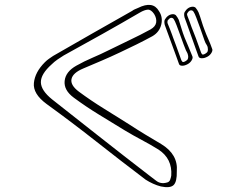

<svg xmlns="http://www.w3.org/2000/svg" viewBox="-20 -738 1040 796"><path d="M648 -141Q719 -98 713 -28Q714 16 699.5 29.5Q685 43 647 35Q631 31 614.5 23.5Q598 16 584 7Q481 -71 379.5 -151Q278 -231 173 -307Q116 -349 120.5 -394Q125 -439 166 -480Q174 -488 182.5 -494Q191 -500 200 -506Q282 -553 364 -600Q446 -647 528 -693Q533 -697 539 -699.5Q545 -702 552 -705Q614 -736 639 -692Q656 -667 648.5 -636Q641 -605 612 -588Q579 -570 545.5 -553.5Q512 -537 478 -521Q440 -503 401.5 -486.5Q363 -470 325 -454Q282 -436 276.5 -410.5Q271 -385 307 -358Q357 -321 410.5 -288Q464 -255 516 -222Q548 -201 581 -181Q614 -161 648 -141ZM859 -537Q863 -530 857 -519.5Q851 -509 840 -503Q827 -496 816 -496.5Q805 -497 803 -504Q800 -512 791.5 -536Q783 -560 773 -588Q763 -616 755 -638.5Q747 -661 745 -666Q743 -674 743.5 -681Q744 -688 752 -697Q761 -707 772.5 -709.5Q784 -712 791 -706Q799 -696 803 -687Q810 -669 815.5 -650.5Q821 -632 828 -614Q835 -595 843.5 -576Q852 -557 859 -537ZM690 -10Q695 -80 637 -118Q603 -139 568 -157.5Q533 -176 498 -197Q444 -230 390 -263Q336 -296 286 -333Q244 -364 248 -402.5Q252 -441 297 -466Q329 -484 363 -498.5Q397 -513 429 -529Q473 -551 517.5 -572Q562 -593 604 -616Q625 -628 627.5 -645Q630 -662 619 -680Q606 -699 592.5 -698Q579 -697 560 -686Q483 -641 403.5 -596.5Q324 -552 244 -508Q231 -500 218 -491Q205 -482 194 -471Q149 -431 149.5 -397Q150 -363 196 -326Q295 -248 394 -170Q493 -92 593 -15Q608 -4 627 11Q646 26 671 19Q682 17 685.5 7Q689 -3 690 -10ZM840 -523Q842 -528 842 -533Q842 -538 841 -542Q840 -547 837 -551.5Q834 -556 832 -560Q829 -566 823 -584Q817 -602 809 -624Q801 -646 794 -664.5Q787 -683 782 -690Q778 -696 770 -695Q765 -694 761.5 -690Q758 -686 757 -684Q755 -680 755.5 -677Q756 -674 757 -672Q762 -660 766 -648.5Q770 -637 774 -626Q774 -625 779.5 -612Q785 -599 792 -580Q799 -561 805 -544Q811 -527 814 -519Q815 -517 817 -514Q819 -511 823 -512Q828 -513 833.5 -517Q839 -521 840 -523ZM745 -583Q753 -564 761 -545Q769 -526 777 -506Q781 -499 775 -488.5Q769 -478 758 -472Q745 -465 734.5 -465.5Q724 -466 722 -473Q719 -481 710.5 -505Q702 -529 691.5 -557Q681 -585 673 -607.5Q665 -630 663 -635Q661 -643 661.5 -650Q662 -657 670 -666Q679 -676 690.5 -678.5Q702 -681 709 -675Q717 -665 721 -656Q727 -638 732.5 -619.5Q738 -601 745 -583ZM758 -492Q762 -501 759 -511Q758 -516 755.5 -520.5Q753 -525 751 -529Q748 -535 741.5 -553Q735 -571 727 -593Q719 -615 712 -633.5Q705 -652 700 -659Q696 -665 688 -664Q684 -663 680.5 -659Q677 -655 675 -653Q674 -649 674 -646Q674 -643 675 -641Q680 -629 684.5 -617.5Q689 -606 693 -595Q693 -594 698 -581Q703 -568 710 -549Q717 -530 723 -513Q729 -496 732 -488Q734 -486 735.5 -483Q737 -480 741 -481Q746 -482 751.5 -486Q757 -490 758 -492Z"/></svg>

Font: Shizuru
Style: Regular
Weight: 400
Version: Version 1.000